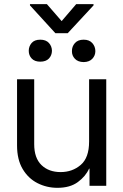

<svg xmlns="http://www.w3.org/2000/svg" viewBox="-20 -899 597 929"><path d="M411.1 -213.9V-515.6H494.1V0H413.1V-83H411.1Q394.5 -45.9 356.7 -18.1Q318.8 9.8 257.8 9.8Q206.1 9.8 161.4 -12.9Q116.7 -35.6 89.6 -81.3Q62.5 -127 62.5 -195.3V-515.6H145.5V-201.2Q145.5 -134.3 180.7 -100.3Q215.8 -66.4 273.4 -66.4Q330.1 -66.4 370.6 -101.1Q411.1 -135.7 411.1 -213.9ZM207 -878.9 278.3 -796.9 348.6 -878.9H432.6V-873L307.6 -738.3H248L125 -873V-878.9ZM328.1 -651.4Q327.6 -673.8 342.3 -690.4Q356.9 -707 384.8 -707Q412.1 -707 426.8 -690.4Q441.4 -673.8 441.4 -651.4Q441.4 -630.4 426.8 -614.7Q412.1 -599.1 384.8 -598.6Q356.9 -599.1 342.3 -614.7Q327.6 -630.4 328.1 -651.4ZM119.1 -653.3Q119.1 -674.3 132.8 -690.7Q146.5 -707 174.8 -707Q202.1 -707 216.6 -691.2Q231 -675.3 231.4 -653.3Q231 -630.9 216.6 -615.7Q202.1 -600.6 174.8 -600.6Q147.9 -600.6 133.5 -615.7Q119.1 -630.9 119.1 -653.3Z"/></svg>

Font: Inter Display
Style: Regular
Weight: 400
Designer: Rasmus Andersson
Foundry: rsms
Version: Version 4.000;git-37864ae